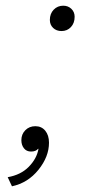

<svg xmlns="http://www.w3.org/2000/svg" viewBox="-20 -525 340 674"><path d="M202 -505Q219 -505 230.5 -494Q242 -483 242 -466Q242 -444 229 -430Q216 -416 196 -416Q178 -416 166.5 -427Q155 -438 155 -455Q155 -477 168.5 -491Q182 -505 202 -505ZM104 -82Q126 -82 139 -66Q152 -50 152 -24Q152 25 115 71Q78 117 22 129L7 97Q53 89 81 60.5Q109 32 115 -2L114 -3Q106 7 89 7Q73 7 64 -4.5Q55 -16 55 -33Q55 -54 69 -68Q83 -82 104 -82Z"/></svg>

Font: Elaine Sans Light
Style: Italic
Weight: 300
Italic angle: -13°
Designer: Wei Huang
Foundry: Wei Huang
Version: Version 2.001;December 24, 2019;FontCreator 12.0.0.2547 64-b